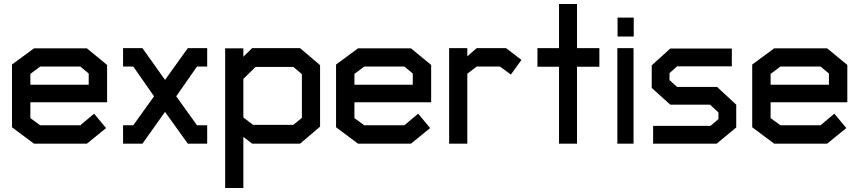

<svg xmlns="http://www.w3.org/2000/svg" viewBox="-20 -719 4301 961"><path d="M132 -207V-128L181 -92H382L451 -150L511 -78L415 0H150L40 -82V-396L150 -477H415L516 -394V-207ZM424 -351 382 -386H181L132 -349V-295H424Z M806 -159 693 0H596V-92H647L751 -237L647 -386H596V-478H693L806 -319L920 -478H1017V-386H966L862 -237L966 -92H1017V0H920Z M1482 0H1242L1198 -34V222H1107V-477H1198V-435L1242 -478H1482L1582 -393V-85ZM1491 -348 1448 -384H1259L1198 -324V-131L1247 -94H1448L1491 -129Z M1754 -207V-128L1803 -92H2004L2073 -150L2133 -78L2037 0H1772L1662 -82V-396L1772 -477H2037L2138 -394V-207ZM2046 -351 2004 -386H1803L1754 -349V-295H2046Z M2537 -346 2482 -386H2366L2319 -350V0H2228V-478H2319V-437L2366 -478H2513L2590 -419Z M2868 -385V0H2778V-385H2670V-478H2778V-699H2868V-478H2980V-385Z M3071 -536V-631H3152V-536ZM3070 0V-478H3151V0Z M3567 0H3249V-89H3536L3576 -123V-156L3534 -195H3335L3242 -279V-392L3335 -476H3643V-387H3369L3331 -353V-318L3369 -284H3569L3665 -195V-81Z M3837 -207V-128L3886 -92H4087L4156 -150L4216 -78L4120 0H3855L3745 -82V-396L3855 -477H4120L4221 -394V-207ZM4129 -351 4087 -386H3886L3837 -349V-295H4129Z"/></svg>

Font: Turret Road
Style: Bold
Weight: 700
Designer: Noponies
Foundry: Noponies
Version: Version 1.001; ttfautohint (v1.8)